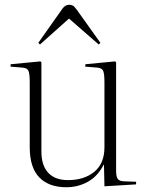

<svg xmlns="http://www.w3.org/2000/svg" viewBox="-20 -773 619 807"><path d="M259 14Q185 14 145 -27.5Q105 -69 105 -154V-427Q105 -465 99 -476.5Q93 -488 72 -489L24 -493L25 -503L150 -515L154 -511V-136Q154 -78 182.5 -47Q211 -16 266 -16Q334 -16 376.5 -51Q419 -86 419 -154V-427Q419 -465 413 -476.5Q407 -488 386 -489L338 -493L339 -503L464 -515L468 -511V-56Q468 -31 474.5 -21.5Q481 -12 500 -11L552 -9V2L419 10L417 -81H416Q390 -31 348.5 -8.5Q307 14 259 14ZM148 -586 141 -593 242 -736Q254 -753 271 -753Q278 -753 285 -750Q292 -747 302 -733L402 -593L395 -586L270 -695Z"/></svg>

Font: Display Extralight
Style: Regular
Weight: 200
Designer: Latin by Veronika Burian and Jose Scaglione. Greek by Irene Vlachou. Cyrillic by Vera Evstafieva.
Foundry: TypeTogether
Version: Version 3.002